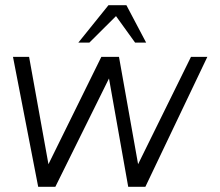

<svg xmlns="http://www.w3.org/2000/svg" viewBox="-20 -719 848 739"><path d="M193 0H127L30 -500H92L166.5 -87L370 -500H438L511.5 -87L715 -500H778L539.5 0H473.5L399.5 -417ZM466.5 -699 542.5 -555H500L426.5 -657L324 -555H281.5L397.5 -699Z"/></svg>

Font: Urbanist Light
Style: Italic
Weight: 300
Italic angle: -8°
Designer: Corey Hu
Foundry: Corey Hu
Version: Version 1.330; ttfautohint (v1.8.4.7-5d5b)